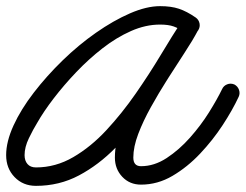

<svg xmlns="http://www.w3.org/2000/svg" viewBox="-34 -567 800 625"><path d="M611 -468Q604 -458 591.5 -456Q579 -454 569 -461Q548 -475 531 -481Q514 -487 487 -487Q440 -487 392.5 -466Q345 -445 300 -410Q255 -375 214.5 -332.5Q174 -290 141 -247Q108 -204 87 -167Q74 -146 60 -117Q46 -88 46 -62Q46 -44 55.5 -33Q65 -22 83 -22Q147 -22 204.5 -55.5Q262 -89 312.5 -143.5Q363 -198 407.5 -262Q452 -326 489.5 -388.5Q527 -451 559 -500Q567 -512 578.5 -513.5Q590 -515 599 -509Q609 -504 613 -493Q617 -482 611 -469Q593 -435 566 -394Q539 -353 510.5 -308Q482 -263 457 -218Q432 -173 416 -131Q400 -89 400 -54Q400 -26 425 -26Q468 -26 508.5 -52.5Q549 -79 584.5 -119Q620 -159 646.5 -201.5Q673 -244 689 -277Q694 -288 705.5 -292.5Q717 -297 729 -292Q740 -286 744 -274.5Q748 -263 743 -252Q723 -209 691 -160Q659 -111 617.5 -67Q576 -23 527.5 5.5Q479 34 425 34Q388 34 364 8.5Q340 -17 340 -54Q340 -107 364 -164.5Q388 -222 423.5 -280.5Q459 -339 495.5 -394.5Q532 -450 558 -498Q564 -510 576 -511.5Q588 -513 598 -507Q608 -501 612.5 -490Q617 -479 609 -467Q573 -411 532.5 -343.5Q492 -276 444.5 -209Q397 -142 342 -86Q287 -30 223 4Q159 38 83 38Q41 38 13.5 9.5Q-14 -19 -14 -62Q-14 -106 10 -158.5Q34 -211 76 -265.5Q118 -320 170 -370.5Q222 -421 278.5 -460.5Q335 -500 389 -523.5Q443 -547 487 -547Q523 -547 548.5 -538.5Q574 -530 603 -510Q613 -503 615.5 -491Q618 -479 611 -468Z"/></svg>

Font: FRB American Cursive Guidelines
Style: Bold Italic
Weight: 700
Italic angle: -25°
Version: Version 2.0;Modular Font Editor K font №1